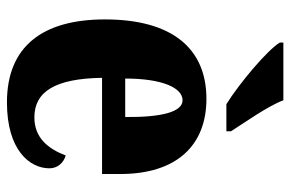

<svg xmlns="http://www.w3.org/2000/svg" viewBox="-158 -648 816 539"><g transform="rotate(90 249.5 -378.0)"><path d="M272 -606H348V-619C324 -657 278 -721 261 -766H99V-756C120 -721 214 -642 272 -606ZM267 10C401 10 452 -54 452 -109C452 -133 436 -149 416 -155C397 -105 366 -67 309 -67C237 -67 200 -125 198 -257H468V-308C468 -466 388 -550 257 -550C115 -550 34 -453 34 -265C34 -91 109 10 267 10ZM308 -322H200C200 -426 226 -483 261 -483C294 -483 309 -423 308 -322Z"/></g></svg>

Font: Noto Serif Myanmar ExtraCondensed Black
Style: Regular
Weight: 900
Width: 2
Designer: Ben Mitchell and the Monotype Design Team
Foundry: Monotype Imaging Inc.
Version: Version 2.106